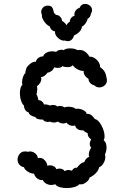

<svg xmlns="http://www.w3.org/2000/svg" viewBox="-20 -964 631 984"><path d="M192 -559Q192 -550 185.5 -539Q179 -528 169 -522Q171 -520 171 -510Q171 -500 169.5 -491.5Q168 -483 167 -480Q170 -477 173 -467Q176 -457 177 -451Q186 -451 194 -445Q202 -439 206 -428Q207 -429 211 -429Q217 -429 225 -427Q233 -425 238 -423Q241 -426 251 -426Q268 -426 273 -418Q278 -421 286 -421Q302 -421 310 -413Q315 -417 331 -417Q342 -417 353 -414Q364 -411 367 -406Q370 -407 376 -407Q393 -407 408.5 -398.5Q424 -390 424 -380Q437 -382 448 -374Q459 -366 466 -354Q484 -351 500 -321Q516 -291 516 -265Q516 -253 511 -245Q526 -235 526 -208Q526 -189 518 -173Q520 -165 520 -161Q520 -144 510.5 -127.5Q501 -111 488 -107Q485 -90 470 -75.5Q455 -61 439 -54Q437 -41 420 -28.5Q403 -16 387 -20Q380 -11 361.5 -5.5Q343 0 322 0Q302 0 285.5 -5Q269 -10 263 -20Q254 -16 243 -16Q229 -16 216.5 -23Q204 -30 199 -42Q187 -39 173.5 -47.5Q160 -56 154 -74Q138 -74 121.5 -85Q105 -96 103 -107Q87 -110 78.5 -121Q70 -132 70 -146Q70 -162 80.5 -175Q91 -188 108 -188Q117 -188 122 -186Q130 -188 133 -188Q148 -188 160.5 -178Q173 -168 174 -153Q180 -155 184 -155Q198 -155 209.5 -142.5Q221 -130 223 -114Q229 -117 236 -117Q247 -117 257 -111Q267 -105 268 -97Q277 -100 286 -100Q302 -100 312 -87Q321 -93 331 -93Q336 -93 348 -89Q361 -108 374 -104Q382 -115 392 -123.5Q402 -132 412 -133Q416 -144 421 -149.5Q426 -155 437 -161Q435 -165 435 -171Q435 -181 439 -192Q443 -203 448 -206Q440 -215 440 -227Q440 -237 447 -250Q429 -261 429 -282Q414 -287 407 -296Q390 -295 379 -301.5Q368 -308 365 -321Q357 -319 354 -319Q344 -319 335 -323.5Q326 -328 320 -336Q314 -331 304 -331Q291 -331 276 -341Q266 -336 257 -336Q244 -336 236 -341Q230 -339 226 -339Q217 -339 209.5 -342.5Q202 -346 201 -351Q165 -351 162 -364Q150 -366 139 -372.5Q128 -379 127 -388Q117 -390 110 -399.5Q103 -409 103 -423Q94 -430 88 -448Q82 -466 82 -486Q82 -518 95 -530Q93 -536 93 -542Q93 -556 98.5 -571Q104 -586 110 -589Q110 -602 117 -619Q126 -631 138 -639.5Q150 -648 164 -648Q166 -659 176.5 -667Q187 -675 201 -675Q205 -687 218 -694Q231 -701 247 -701Q259 -701 268 -698Q271 -703 279 -706Q287 -709 296 -709Q301 -709 307 -707Q316 -716 339 -716Q364 -716 377 -707Q381 -708 388 -708Q418 -708 439 -673Q450 -675 463.5 -667Q477 -659 485.5 -645.5Q494 -632 493 -620Q510 -608 517 -595Q524 -582 528 -556Q529 -538 517 -527Q505 -516 489 -516Q474 -516 463 -527Q451 -529 442 -539Q433 -549 434 -559Q406 -578 409 -601Q397 -599 379.5 -607.5Q362 -616 353 -630Q346 -620 325 -620Q310 -620 300 -625Q293 -616 275 -616Q266 -616 258 -619Q254 -608 244.5 -600.5Q235 -593 223 -591Q217 -582 208 -575.5Q199 -569 189 -569Q192 -566 192 -559ZM201 -864Q193 -875 195 -889Q191 -894 191 -903Q191 -914 199.5 -924Q208 -934 221 -935Q240 -936 246.5 -927Q253 -918 257 -897Q264 -894 265 -888Q278 -888 287.5 -879Q297 -870 298 -857Q304 -854 311.5 -847Q319 -840 321 -834Q325 -845 338 -853Q338 -864 345 -872.5Q352 -881 362 -883Q359 -896 366.5 -908Q374 -920 388 -924Q396 -944 416 -944Q430 -944 441 -934.5Q452 -925 452 -912Q452 -903 446 -894Q444 -876 429 -868Q428 -858 419 -845Q410 -832 400 -828Q398 -801 359 -782Q357 -771 348.5 -762Q340 -753 328 -753Q322 -753 314 -756Q296 -753 278 -769Q260 -785 262 -803Q253 -804 245.5 -810.5Q238 -817 235 -829Q225 -832 213.5 -845Q202 -858 201 -864Z"/></svg>

Font: Pangolin
Style: Regular
Weight: 400
Designer: Kevin Burke
Foundry: Google, Inc.
Version: Version 1.101